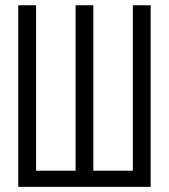

<svg xmlns="http://www.w3.org/2000/svg" viewBox="-20 -725 655 745"><path d="M495.4 -704.6H564.6V0H50.8V-704.6H120V-62.6H273.3V-704.6H342.1V-62.6H495.4Z"/></svg>

Font: Fira Code Fixed Light
Style: Regular
Weight: 300
Monospace: yes
Designer: Carrois Corporate, Edenspiekermann AG, Nikita Prokopov
Foundry: Carrois Corporate, Edenspiekermann AG, Nikita Prokopov
Version: Version 5.002